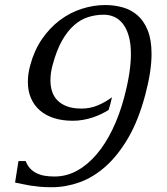

<svg xmlns="http://www.w3.org/2000/svg" viewBox="-20 -747 675 777"><path d="M200.7 -32.7Q249 -32.7 292 -56.4Q335 -80.1 371.1 -122.6Q407.2 -165 435.5 -223.9Q463.9 -282.7 482.4 -352.5Q496.6 -406.2 503.2 -449.5Q509.8 -492.7 509.8 -527.8Q509.8 -571.8 500.7 -602.3Q491.7 -632.8 476.3 -651.9Q460.9 -670.9 441.2 -679.2Q421.4 -687.5 400.4 -687.5Q368.2 -687.5 337.9 -678.2Q307.6 -668.9 280.8 -645.8Q253.9 -622.6 231.4 -583.3Q209 -543.9 192.9 -483.9Q184.1 -452.1 184.1 -421.9Q184.1 -397.9 190.7 -377.2Q197.3 -356.4 212.2 -341.1Q227.1 -325.7 251 -316.7Q274.9 -307.6 310.1 -307.6Q345.2 -307.6 376.7 -321Q408.2 -334.5 433.1 -353.5Q430.7 -340.8 427 -327.6Q423.3 -314.5 419.4 -301.8Q405.8 -293.5 389.6 -285.6Q373.5 -277.8 355.2 -271.7Q336.9 -265.6 316.7 -262Q296.4 -258.3 274.4 -258.3Q232.4 -258.3 198.7 -269Q165 -279.8 141.6 -300Q118.2 -320.3 105.5 -349.4Q92.8 -378.4 92.8 -415.5Q92.8 -431.2 95 -448Q97.2 -464.8 102.5 -483.4Q118.7 -543.5 149.9 -588.9Q181.2 -634.3 221.9 -665Q262.7 -695.8 310.3 -711.2Q357.9 -726.6 406.2 -726.6Q442.4 -726.6 476.1 -717.3Q509.8 -708 535.9 -685.5Q562 -663.1 577.6 -624.8Q593.3 -586.4 593.3 -528.8Q593.3 -494.6 587.2 -453.9Q581.1 -413.1 567.9 -363.3Q540.5 -260.7 499.3 -189.7Q458 -118.7 408 -74Q357.9 -29.3 302 -9.3Q246.1 10.7 189.5 10.7Q162.6 10.7 141.8 8.8Q121.1 6.8 103.8 4.2Q86.4 1.5 71.3 -2Q56.2 -5.4 41 -8.3L54.7 -95.2H84Q90.8 -77.1 102.1 -65.2Q113.3 -53.2 128.4 -45.9Q143.6 -38.6 161.6 -35.6Q179.7 -32.7 200.7 -32.7Z"/></svg>

Font: Arian AMU Serif
Style: Italic
Weight: 400
Italic angle: -15°
Designer: Ruben Hakobyan (Tarumian)
Foundry: Ruben Hakobyan (Tarumian)
Version: Version 1.002